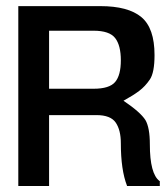

<svg xmlns="http://www.w3.org/2000/svg" viewBox="-20 -620 553 640"><path d="M479.5 -138.7Q479.5 -41 511.7 -16.6H512.7V0H403.3V-1Q382.8 -53.7 382.8 -142.6Q382.8 -186.5 365.7 -211.4Q348.6 -236.3 301.8 -236.3H143.6V0H41V-599.6H314.5Q407.2 -599.6 451.2 -563Q495.1 -526.4 495.1 -436.5Q495.1 -377.9 479.5 -355Q463.9 -332 443.8 -316.9Q423.8 -301.8 391.6 -284.2Q448.2 -246.1 464.8 -219.7Q479.5 -194.3 479.5 -138.7ZM292 -517.6H143.6V-324.2H292Q344.7 -324.2 363.8 -346.7Q382.8 -369.1 382.8 -418.9Q382.8 -468.8 363.8 -493.2Q344.7 -517.6 292 -517.6Z"/></svg>

Font: RIT TN Joy
Style: Extra Bold
Weight: 800
Designer: Hussain K H
Foundry: Rachana Institute of Typography
Version: 1.6.2